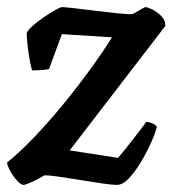

<svg xmlns="http://www.w3.org/2000/svg" viewBox="-31 -520 496 540"><path d="M35 0Q28 0 17 -12Q6 -24 -2.5 -39.5Q-11 -55 -11 -63Q25 -92 66 -135Q107 -178 147.5 -227.5Q188 -277 223.5 -326Q259 -375 284 -415L143 -424L107 -326Q101 -324 87 -323Q73 -322 59 -322Q54 -340 49.5 -369.5Q45 -399 44 -427Q47 -435 60.5 -447Q74 -459 91.5 -471Q109 -483 124 -491.5Q139 -500 144 -500Q151 -500 177 -497Q203 -494 235.5 -490Q268 -486 296.5 -483Q325 -480 337 -480Q342 -480 350.5 -485Q359 -490 367.5 -495Q376 -500 379 -500Q383 -500 396 -494Q409 -488 421.5 -476Q434 -464 434 -447L165 -97L301 -76Q308 -84 318.5 -97Q329 -110 341 -125.5Q353 -141 363.5 -154.5Q374 -168 380 -177Q389 -177 398.5 -172.5Q408 -168 410 -163Q406 -146 394 -119Q382 -92 365.5 -64.5Q349 -37 331.5 -18.5Q314 0 298 0Q285 0 257 -4Q229 -8 196 -13.5Q163 -19 135 -23Q107 -27 94 -27Q78 -17 59.5 -8.5Q41 0 35 0Z"/></svg>

Font: Texturina 12pt
Style: Bold Italic
Weight: 700
Italic angle: -11°
Designer: Guillermo Torres Carreño
Foundry: Omnibus-Type
Version: Version 1.002